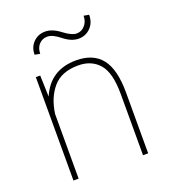

<svg xmlns="http://www.w3.org/2000/svg" viewBox="-133 -824 814 922"><g transform="rotate(-20 273.5 -363.5)"><path d="M293 -538.1Q379.9 -538.1 422.9 -483.4Q465.8 -428.7 465.8 -311V0H439.5V-312Q439.5 -421.9 400.4 -466.8Q361.3 -511.7 293.5 -511.7Q208 -511.7 164.6 -460.9Q121.1 -410.2 110.4 -330.1V0H84V-528.3H106.4L109.9 -419.4Q160.2 -538.1 293 -538.1ZM340.8 -631.3Q304.2 -631.8 266.1 -662.1Q228.5 -692.4 202.1 -692.4Q175.8 -692.4 159.2 -674.3Q142.6 -656.2 142.1 -626.5L115.2 -631.3Q115.2 -669.9 139.6 -694.3Q164.1 -718.8 200.2 -718.8Q236.3 -718.8 275.9 -688.5Q315.4 -658.2 340.8 -658.2Q366.2 -658.2 382.8 -677.7Q400.4 -697.3 400.4 -727.1L427.2 -722.2Q427.2 -682.1 402.3 -656.7Q377.4 -631.3 340.8 -631.3Z"/></g></svg>

Font: Roboto-Thin
Style: Regular
Weight: 250
Designer: Google
Version: Version 1.100141; 2013; ttfautohint (v0.94.14-c901) -l 8 -r 